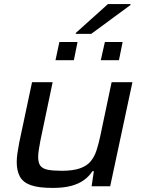

<svg xmlns="http://www.w3.org/2000/svg" viewBox="-20 -913 701 941"><path d="M238 8Q169 8 131 -5.5Q93 -19 77.5 -47.5Q62 -76 62 -119Q62 -138 65.5 -162.5Q69 -187 74 -213L137 -510H238L178 -224Q175 -208 171 -184Q167 -160 167 -145Q167 -115 178 -100.5Q189 -86 214.5 -81Q240 -76 283 -76Q338 -76 372 -88Q406 -100 424.5 -122.5Q443 -145 453 -176Q463 -207 471 -244L527 -510H629L520 0H429L440 -74H433Q417 -49 391.5 -30.5Q366 -12 329 -2Q292 8 238 8ZM474 -618 494 -707H581L563 -618ZM252 -618 271 -707H360L342 -618ZM351 -747 352 -752 509 -893H620L619 -888L427 -747Z"/></svg>

Font: Saira Expanded Medium
Style: Italic
Weight: 500
Width: 7
Italic angle: -12°
Designer: Hector Gatti with collaboration of the Omnibus-Type team
Foundry: Omnibus-Type
Version: Version 1.101